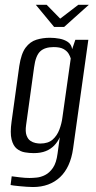

<svg xmlns="http://www.w3.org/2000/svg" viewBox="-20 -658 398 796"><path d="M116.5 117.4Q105.2 117.4 90.3 116.3Q75.3 115.2 61.2 113.9Q47.1 112.6 37 111.3Q26.9 110 23.9 109L28.5 72.9Q40.7 74.4 62.6 77.2Q84.6 79.9 102.6 79.9Q114.6 79.9 131.9 78.2Q149.3 76.6 167.2 67.5Q185.2 58.5 199.5 37.8Q213.7 17.1 218.6 -21L227.9 -89Q219.3 -69.9 204.8 -54.8Q190.2 -39.8 169.6 -31.5Q148.9 -23.2 119.8 -23.2Q102 -23.2 83.2 -26.4Q64.3 -29.6 49.4 -41.7Q34.5 -53.8 27.9 -80.4Q21.4 -107 28 -154L59.9 -383.9Q67.7 -435.7 86.2 -460.5Q104.8 -485.3 131.2 -493.4Q157.5 -501.4 186.6 -501.4Q207.6 -501.4 227.2 -497.6Q246.8 -493.9 261.3 -484.1Q275.9 -474.3 279.2 -454.3L292.3 -492.9H346.2L283 -42Q277.6 -3.3 264 26.5Q250.4 56.3 229.1 76.4Q207.8 96.5 179.5 107Q151.2 117.4 116.5 117.4ZM146.8 -62.9Q179.6 -62.9 198.2 -79.3Q216.8 -95.7 226.3 -121.2Q235.9 -146.7 239 -172.7L273.3 -415.7Q270.6 -425.2 264 -436.1Q257.3 -446.9 243.1 -454.9Q228.8 -462.8 202.5 -462.8Q165.6 -462.8 146.6 -444.9Q127.6 -427 121.4 -379.4L88.2 -139.5Q84.4 -112.7 89.9 -97.1Q95.4 -81.4 105.8 -74.4Q116.2 -67.3 127.3 -65.1Q138.5 -62.9 146.8 -62.9ZM204.3 -546.4 128.4 -638.2H173.4L229.6 -580.7L304.7 -638.2H348.4L246 -546.4Z"/></svg>

Font: Alumni Sans Thin
Style: Italic
Weight: 100
Italic angle: -8°
Designer: Robert E. Leuschke
Foundry: Robert E. Leuschke
Version: Version 1.016